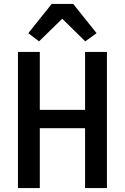

<svg xmlns="http://www.w3.org/2000/svg" viewBox="-20 -964 640 984"><path d="M416 0H528V-698H416V-401H184V-698H72V0H184V-307H416ZM245 -944 125 -794 180 -752 299 -868 417 -752 475 -794 355 -944Z"/></svg>

Font: IBM Plex Mono Medm
Style: Regular
Weight: 500
Monospace: yes
Designer: Mike Abbink, Paul van der Laan, Pieter van Rosmalen
Foundry: Bold Monday
Version: Version 2.004